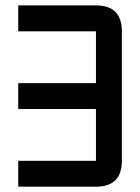

<svg xmlns="http://www.w3.org/2000/svg" viewBox="-20 -704 528 724"><path d="M439.5 -585.9V-97.7Q439.5 0 341.8 0H48.8V-97.7H341.8V-293H48.8V-390.6H341.8V-585.9H48.8V-683.6H341.8Q439.5 -683.6 439.5 -585.9Z"/></svg>

Font: BabelStone Runic Staveless
Style: Regular
Weight: 400
Designer: Andrew West
Foundry: BabelStone
Version: Version 3.002 March 14, 2022